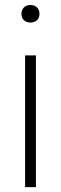

<svg xmlns="http://www.w3.org/2000/svg" viewBox="-20 -768 250 788"><path d="M83 0V-540.5H127.5V0ZM105 -675.5Q88.5 -675.5 78.2 -685Q68 -694.5 68 -711Q68 -727.5 78.2 -737.5Q88.5 -747.5 105 -747.5Q121.5 -747.5 131.8 -737.5Q142 -727.5 142 -711Q142 -694.5 131.8 -685Q121.5 -675.5 105 -675.5Z"/></svg>

Font: Encode Sans XLt
Style: Regular
Weight: 200
Designer: Multiple Designers
Foundry: Impallari Type
Version: Version 3.002; ttfautohint (v1.8.3) -l 8 -r 50 -G 200 -x 14 